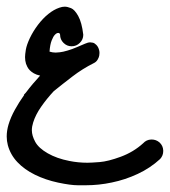

<svg xmlns="http://www.w3.org/2000/svg" viewBox="-29 -317 511 578"><path d="M151.9 -212.4Q151.4 -217.3 147 -217.8H146Q141.6 -217.8 136.5 -212.6Q131.3 -207.5 126.5 -195.1Q121.6 -182.6 120.1 -161.6Q128.9 -158.7 138.7 -158.7Q142.6 -158.7 151.4 -159.7Q160.2 -160.6 174.3 -164.8Q188.5 -168.9 201.9 -174.8Q215.3 -180.7 227.1 -185.5Q235.8 -189.5 242.7 -189.5Q245.1 -189.5 250.2 -188.5Q255.4 -187.5 260.7 -182.1Q266.1 -176.8 268.6 -168.9Q270.5 -163.6 270.5 -157.7Q270.5 -155.3 269.8 -149.9Q269 -144.5 264.9 -137.5Q260.7 -130.4 253.4 -127Q219.2 -109.9 189 -86.7Q158.7 -63.5 132.8 -42.5Q111.8 -20 95 4.2Q78.1 28.3 70.8 51.8Q66.9 64 66.9 75.2Q66.9 91.3 77.1 110.1Q87.4 128.9 114.7 144.5Q142.1 160.2 179.7 167.5Q206.1 172.9 234.4 172.9Q245.6 172.9 271 170.9Q296.4 168.9 334.7 154.8Q373 140.6 401.9 114.3Q411.6 103.5 426.3 103H427.7Q440.9 103 451.2 111.8Q461.9 121.6 462.4 136.2V137.7Q462.4 151.4 453.1 161.6Q423.3 189 385.7 206.5Q348.1 224.1 307.6 232.4Q268.6 240.7 229.5 240.7Q227.1 240.7 205.3 240.7Q183.6 240.7 145.8 232.7Q107.9 224.6 76.2 209Q44.4 193.4 23.4 171.1Q2.4 148.9 -5.4 120.1Q-8.8 107.4 -8.8 93.8Q-8.8 76.7 -3.4 58.1Q3.4 35.6 15.9 13.2Q28.3 -9.3 43.9 -31.2L43 -32.7Q43.9 -32.7 45.2 -34.2Q46.4 -35.6 48.8 -38.1Q59.1 -51.8 69.8 -64.5Q80.6 -77.1 91.8 -89.4Q80.6 -91.8 73 -96.2Q65.4 -100.6 60.5 -105.7Q55.7 -110.8 53.2 -116Q50.8 -121.1 49.3 -125Q46.4 -134.3 46.4 -145Q46.4 -152.8 48.8 -167.5Q51.3 -182.1 61 -202.6Q70.8 -223.1 85.4 -242.4Q100.1 -261.7 116.5 -274.9Q132.8 -288.1 149.9 -293.9Q158.2 -296.9 166 -296.9Q173.8 -296.9 184.8 -292.5Q195.8 -288.1 206.5 -268.8Q217.3 -249.5 221.7 -212.4Q221.7 -198.2 211.4 -188Q201.2 -177.7 186.5 -177.7Q172.4 -177.7 162.1 -188Q151.9 -198.2 151.9 -212.4Z"/></svg>

Font: DimaLatifi
Style: regular
Weight: 400
Designer: R.Balvardi
Foundry: Dima Software Group
Version: Version 1.00;January 29, 2019;FontCreator 11.5.0.2427 64-bit